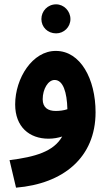

<svg xmlns="http://www.w3.org/2000/svg" viewBox="-20 -636 504 886"><path d="M239 -482C275 -482 305 -511 305 -548C305 -585 275 -616 239 -616C200 -616 171 -585 171 -548C171 -511 200 -482 239 -482ZM54 230C272 212 421 91 421 -118C421 -272 351 -401 238 -401C130 -402 50 -275 50 -154C50 -51 115 4 204 4C227 4 248 0 267 -6C227 64 142 88 24 103ZM177 -178C177 -225 202 -267 232 -267C271 -267 289 -211 291 -132C273 -126 254 -124 237 -124C202 -124 177 -139 177 -178Z"/></svg>

Font: Noto Sans Arabic UI Cn
Style: Bold
Weight: 700
Width: 3
Designer: Monotype Design Team, Nadine Chahine and Nizar Qandah
Foundry: Monotype Imaging Inc.
Version: Version 2.010